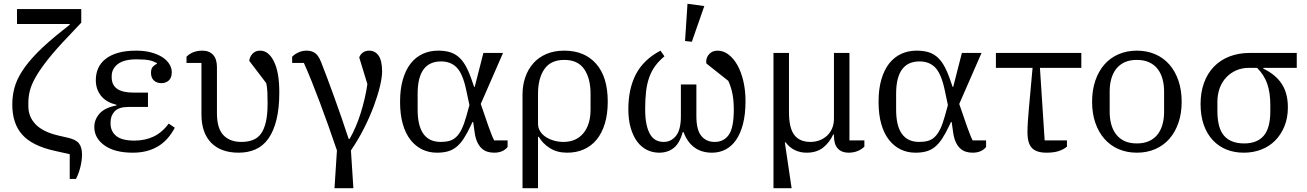

<svg xmlns="http://www.w3.org/2000/svg" viewBox="-20 -796 6914 1016"><path d="M349 20 269 2Q151 -24 98 -83Q45 -142 45 -243Q45 -287 56 -329.5Q67 -372 96.5 -418.5Q126 -465 177.5 -517.5Q229 -570 311 -635L349 -665V-669H70V-748H410V-676L343 -605Q275 -534 233.5 -481.5Q192 -429 169 -388.5Q146 -348 138 -316Q130 -284 130 -253V-234Q130 -178 168.5 -138Q207 -98 288 -79L340 -67Q381 -58 397.5 -37.5Q414 -17 414 22Q414 52 405.5 87Q397 122 382 151H349Z M683 12Q587 12 533 -26.5Q479 -65 479 -124Q479 -163 506.5 -194.5Q534 -226 596 -238V-242Q543 -254 515 -288.5Q487 -323 487 -372Q487 -406 499.5 -434.5Q512 -463 538.5 -484Q565 -505 605 -516.5Q645 -528 701 -528Q745 -528 780 -518.5Q815 -509 839 -493.5Q863 -478 876 -457Q889 -436 889 -414Q889 -385 873.5 -370.5Q858 -356 834 -356Q809 -356 794 -370.5Q779 -385 779 -411Q779 -433 789.5 -443.5Q800 -454 811 -459V-461Q794 -472 770.5 -477Q747 -482 702 -482Q636 -482 603.5 -457Q571 -432 571 -393V-387Q571 -306 685 -306H763V-230H659Q609 -230 587 -207Q565 -184 565 -149V-143Q565 -101 595 -76.5Q625 -52 691 -52Q748 -52 793 -73.5Q838 -95 873 -142L905 -120Q869 -52 813.5 -20Q758 12 683 12Z M967 -496Q999 -528 1051 -528Q1087 -528 1107.5 -506Q1128 -484 1128 -440V-197Q1128 -117 1162 -81Q1196 -45 1257 -45Q1291 -45 1317.5 -55Q1344 -65 1361 -88.5Q1378 -112 1387 -151Q1396 -190 1396 -248Q1396 -277 1395 -305Q1394 -333 1389 -356L1299 -474Q1301 -495 1316 -511.5Q1331 -528 1357 -528Q1401 -528 1429.5 -471Q1458 -414 1458 -307Q1458 -223 1443 -162.5Q1428 -102 1400.5 -63Q1373 -24 1333 -6Q1293 12 1243 12Q1149 12 1097.5 -40.5Q1046 -93 1046 -191V-463H967Z M1763 0Q1741 -65 1718 -129.5Q1695 -194 1672.5 -254Q1650 -314 1628.5 -367.5Q1607 -421 1588 -463H1526V-496Q1540 -510 1560 -519Q1580 -528 1603 -528Q1629 -528 1647 -515.5Q1665 -503 1679 -468Q1693 -433 1710.5 -386Q1728 -339 1747.5 -285.5Q1767 -232 1787 -174Q1807 -116 1825 -61H1830Q1847 -90 1862 -125Q1877 -160 1889 -198.5Q1901 -237 1910 -276Q1919 -315 1924 -351L1881 -492Q1887 -509 1901 -518.5Q1915 -528 1933 -528Q1965 -528 1983.5 -501.5Q2002 -475 2002 -417Q2002 -387 1990.5 -339Q1979 -291 1958 -234.5Q1937 -178 1906.5 -117.5Q1876 -57 1837 0L1850 200H1750Z M2666 -18Q2655 -4 2637 4Q2619 12 2595 12Q2575 12 2558 6.5Q2541 1 2527.5 -12Q2514 -25 2504.5 -46.5Q2495 -68 2491 -100L2484 -150H2480L2474 -137Q2453 -92 2434 -63Q2415 -34 2394 -17.5Q2373 -1 2348 5.5Q2323 12 2292 12Q2250 12 2214.5 -5Q2179 -22 2152.5 -55.5Q2126 -89 2111.5 -139.5Q2097 -190 2097 -258Q2097 -325 2112 -376Q2127 -427 2153.5 -460.5Q2180 -494 2217 -511Q2254 -528 2298 -528Q2331 -528 2357 -521Q2383 -514 2404 -497Q2425 -480 2441.5 -452Q2458 -424 2473 -382L2489 -336H2492L2538 -516H2642L2524 -246L2565 -127Q2573 -106 2580 -87Q2587 -68 2595 -53H2666ZM2447 -320Q2429 -405 2397.5 -438Q2366 -471 2314 -471Q2190 -471 2190 -300V-216Q2190 -45 2312 -45Q2338 -45 2358 -50.5Q2378 -56 2394 -71Q2410 -86 2423 -112.5Q2436 -139 2448 -182L2464 -240Z M2745 -296Q2745 -345 2759.5 -387Q2774 -429 2801.5 -460.5Q2829 -492 2870.5 -510Q2912 -528 2966 -528Q3073 -528 3134.5 -458.5Q3196 -389 3196 -258Q3196 -192 3180.5 -141.5Q3165 -91 3137 -57Q3109 -23 3069.5 -5.5Q3030 12 2981 12Q2928 12 2890 -12Q2852 -36 2831 -72H2827V200H2745ZM2961 -45Q3029 -45 3067 -91Q3105 -137 3105 -216V-300Q3105 -381 3071.5 -430Q3038 -479 2966 -479Q2894 -479 2860.5 -430Q2827 -381 2827 -300V-142Q2827 -118 2839 -100Q2851 -82 2870 -70Q2889 -58 2913 -51.5Q2937 -45 2961 -45Z M3468 12Q3433 12 3403 -3Q3373 -18 3351.5 -47Q3330 -76 3317.5 -119Q3305 -162 3305 -218Q3305 -327 3345.5 -404Q3386 -481 3475 -528L3496 -498Q3467 -474 3447.5 -447.5Q3428 -421 3416 -388Q3404 -355 3399 -313.5Q3394 -272 3394 -218Q3394 -169 3401.5 -136Q3409 -103 3422 -82.5Q3435 -62 3453 -53.5Q3471 -45 3492 -45Q3531 -45 3557 -77Q3583 -109 3583 -181V-349H3665V-181Q3665 -109 3691 -77Q3717 -45 3762 -45Q3810 -45 3836.5 -82.5Q3863 -120 3863 -216Q3863 -263 3856 -299Q3849 -335 3834 -368L3718 -460Q3717 -464 3717 -470Q3717 -493 3733.5 -510.5Q3750 -528 3777 -528Q3808 -528 3835 -507.5Q3862 -487 3882 -451.5Q3902 -416 3913.5 -367Q3925 -318 3925 -261Q3925 -191 3911.5 -139.5Q3898 -88 3874.5 -54.5Q3851 -21 3818.5 -4.5Q3786 12 3748 12Q3638 12 3597 -97H3593Q3576 -37 3544.5 -12.5Q3513 12 3468 12ZM3605 -579 3618 -776 3707 -764 3641 -575Z M4073 -516H4155V-203Q4155 -119 4183 -82Q4211 -45 4269 -45Q4294 -45 4316.5 -53.5Q4339 -62 4356 -77.5Q4373 -93 4383 -116Q4393 -139 4393 -169V-516H4475V-53H4554V-20Q4539 -5 4517.5 3.5Q4496 12 4470 12Q4434 12 4413.5 -10Q4393 -32 4393 -76V-84H4389Q4369 -41 4335 -14.5Q4301 12 4248 12Q4214 12 4185.5 -2Q4157 -16 4137 -43H4133L4169 200H4073Z M5198 -18Q5187 -4 5169 4Q5151 12 5127 12Q5107 12 5090 6.5Q5073 1 5059.5 -12Q5046 -25 5036.5 -46.5Q5027 -68 5023 -100L5016 -150H5012L5006 -137Q4985 -92 4966 -63Q4947 -34 4926 -17.5Q4905 -1 4880 5.5Q4855 12 4824 12Q4782 12 4746.5 -5Q4711 -22 4684.5 -55.5Q4658 -89 4643.5 -139.5Q4629 -190 4629 -258Q4629 -325 4644 -376Q4659 -427 4685.5 -460.5Q4712 -494 4749 -511Q4786 -528 4830 -528Q4863 -528 4889 -521Q4915 -514 4936 -497Q4957 -480 4973.5 -452Q4990 -424 5005 -382L5021 -336H5024L5070 -516H5174L5056 -246L5097 -127Q5105 -106 5112 -87Q5119 -68 5127 -53H5198ZM4979 -320Q4961 -405 4929.5 -438Q4898 -471 4846 -471Q4722 -471 4722 -300V-216Q4722 -45 4844 -45Q4870 -45 4890 -50.5Q4910 -56 4926 -71Q4942 -86 4955 -112.5Q4968 -139 4980 -182L4996 -240Z M5626 -20Q5608 -5 5582 3.5Q5556 12 5518 12Q5465 12 5441 -12.5Q5417 -37 5417 -96Q5417 -119 5419 -151Q5421 -183 5424 -216L5444 -437H5250V-516H5702V-437H5483L5508 -53H5626Z M5996 -37Q6033 -37 6060.5 -49.5Q6088 -62 6105.5 -84.5Q6123 -107 6131.5 -137.5Q6140 -168 6140 -204V-312Q6140 -348 6131.5 -378.5Q6123 -409 6105.5 -431.5Q6088 -454 6060.5 -466.5Q6033 -479 5996 -479Q5958 -479 5931 -466.5Q5904 -454 5886.5 -431.5Q5869 -409 5860.5 -378.5Q5852 -348 5852 -312V-204Q5852 -168 5860.5 -137.5Q5869 -107 5886.5 -84.5Q5904 -62 5931 -49.5Q5958 -37 5996 -37ZM5996 12Q5943 12 5899 -7Q5855 -26 5824 -61.5Q5793 -97 5776 -146.5Q5759 -196 5759 -258Q5759 -319 5776 -369Q5793 -419 5824 -454.5Q5855 -490 5899 -509Q5943 -528 5996 -528Q6049 -528 6093 -509Q6137 -490 6168 -454.5Q6199 -419 6216 -369Q6233 -319 6233 -258Q6233 -196 6216 -146.5Q6199 -97 6168 -61.5Q6137 -26 6093 -7Q6049 12 5996 12Z M6665 -437V-433Q6731 -401 6763 -351.5Q6795 -302 6795 -228Q6795 -172 6777 -128Q6759 -84 6728 -52.5Q6697 -21 6654 -4.5Q6611 12 6562 12Q6512 12 6470.5 -4.5Q6429 -21 6398 -54Q6367 -87 6350 -135Q6333 -183 6333 -246Q6333 -307 6351 -357Q6369 -407 6403 -442.5Q6437 -478 6485.5 -497Q6534 -516 6596 -516H6842V-437ZM6564 -37Q6632 -37 6667 -77.5Q6702 -118 6702 -206V-242Q6702 -305 6686 -352Q6670 -399 6632 -437H6590Q6552 -437 6521.5 -423.5Q6491 -410 6468.5 -386Q6446 -362 6434 -329Q6422 -296 6422 -256V-210Q6422 -118 6457.5 -77.5Q6493 -37 6564 -37Z"/></svg>

Font: IBM Plex Serif
Style: Regular
Weight: 400
Designer: Mike Abbink, Paul van der Laan, Pieter van Rosmalen
Foundry: Bold Monday
Version: Version 3.001